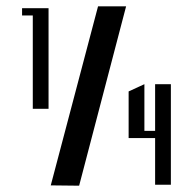

<svg xmlns="http://www.w3.org/2000/svg" viewBox="-20 -567 611 609"><path d="M50 -541H134V-222H84V-518H50ZM291 -547H380L231 22L141 21ZM388 -277 438 -300V-152H472V-300H522V19H472V-129H388Z"/></svg>

Font: Frankia
Style: Regular
Weight: 400
Version: Version 001.000